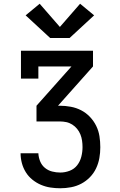

<svg xmlns="http://www.w3.org/2000/svg" viewBox="-20 -1006 640 1026"><path d="M302 0Q275 0 249 -4Q223 -8 198.5 -18.5Q174 -29 153 -46Q132 -63 118 -85.5Q104 -108 97 -134Q90 -160 90 -187H185Q186 -165 194.5 -144Q203 -123 220 -109Q237 -95 258.5 -89.5Q280 -84 302 -84Q328 -84 352.5 -93.5Q377 -103 392.5 -123Q408 -143 414.5 -168.5Q421 -194 421 -220Q421 -237 418.5 -254.5Q416 -272 409.5 -288Q403 -304 392 -317.5Q381 -331 366 -340.5Q351 -350 334 -353.5Q317 -357 300 -357H175V-441L362 -651H185V-586H92V-735H477V-651L290 -441H300Q329 -441 358.5 -435.5Q388 -430 414 -416.5Q440 -403 460.5 -381.5Q481 -360 494 -333.5Q507 -307 511.5 -278Q516 -249 516 -219Q516 -190 511 -161.5Q506 -133 493.5 -106.5Q481 -80 460.5 -59Q440 -38 414.5 -24.5Q389 -11 360 -5.5Q331 0 302 0ZM248 -803 117 -924 192 -986 300 -862 408 -986 483 -924 352 -803Z"/></svg>

Font: Iosevka Slab Medium Extended
Style: Regular
Weight: 500
Width: 7
Monospace: yes
Designer: Belleve Invis
Foundry: Belleve Invis
Version: Version 11.1.1; ttfautohint (v1.8.3)